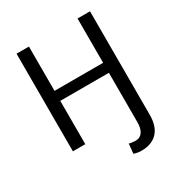

<svg xmlns="http://www.w3.org/2000/svg" viewBox="-211 -854 1133 1211"><g transform="rotate(-30 356.0 -249.0)"><path d="M178.7 -710.9V-388.2H532.7V-710.9H623.5V43.5Q623.5 126.5 582.5 169.9Q541.5 213.4 465.8 213.4Q450.7 213.4 438 211.2Q425.3 209 411.1 204.6L418 133.8Q424.8 136.2 440.9 138.2Q457 140.1 465.8 140.1Q498 140.1 515.4 115Q532.7 89.8 532.7 43.5V-315.4H178.7V0H88.4V-710.9Z"/></g></svg>

Font: Roboto Web
Style: Regular
Weight: 400
Designer: Google
Version: Version 1.200310; 2013